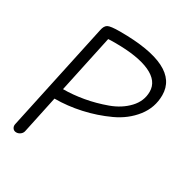

<svg xmlns="http://www.w3.org/2000/svg" viewBox="-158 -805 906 940"><g transform="rotate(30 294.5 -335.0)"><path d="M36 -27 166 -633Q171 -659 185.5 -667.5Q200 -676 255 -676Q589 -676 589 -509Q589 -439 545.5 -383.5Q502 -328 432.5 -296Q363 -264 288 -247.5Q213 -231 140 -231L96 -24Q94 -11 83.5 -2.5Q73 6 60 6Q47 6 40 -4Q33 -14 36 -27ZM153 -292Q208 -292 268 -302.5Q328 -313 388.5 -335Q449 -357 488 -398.5Q527 -440 527 -493Q527 -553 458.5 -584.5Q390 -616 262 -616Q232 -616 222 -615Z"/></g></svg>

Font: Comic Neue
Style: Italic
Weight: 400
Italic angle: -12°
Designer: Craig Rozynski
Foundry: Craig Rozynski
Version: Version 2.003